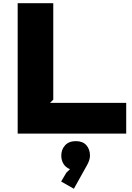

<svg xmlns="http://www.w3.org/2000/svg" viewBox="-20 -830 819 1193"><path d="M539.1 137.2Q539.1 163.1 521 195.8L439 342.8L359.9 297.9L392.1 243.2L415 221.2Q387.7 210.4 374.3 187.7Q360.8 165 360.8 137.2Q360.8 98.6 384.5 72.8Q408.2 46.9 451.2 46.9Q494.1 46.9 516.6 72.3Q539.1 97.7 539.1 137.2ZM764.2 -190.9V0H89.8V-810.1H311V-210.9L291 -190.9Z"/></svg>

Font: Sinkin Sans 900 X Black
Style: Regular
Weight: 950
Designer: Keith Bates
Foundry: K-Type
Version: Sinkin Sans (version 1.0)  by Keith Bates   •   © 2014   www